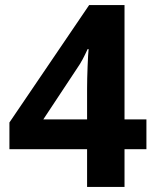

<svg xmlns="http://www.w3.org/2000/svg" viewBox="-20 -734 612 754"><path d="M555 -148H469V0H322V-148H17V-253L330 -714H469V-265H555ZM322 -386Q322 -403 322.5 -426.5Q323 -450 324 -473.5Q325 -497 326 -515.5Q327 -534 328 -541H324Q315 -521 305 -502Q295 -483 281 -463L150 -265H322Z"/></svg>

Font: Noto Sans Myanmar
Style: Regular
Weight: 400
Designer: Monotype Design Team
Foundry: Monotype Imaging Inc.
Version: Version 2.107